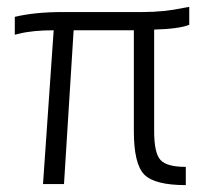

<svg xmlns="http://www.w3.org/2000/svg" viewBox="-20 -535 600 558"><path d="M369 -154V-447H194L166 0H105L136 -447Q75 -447 35 -437L23 -434V-486Q81 -500 163 -500H394Q457 -500 513 -512L530 -515V-463Q501 -451 428 -449V-154Q428 -90 446.5 -70Q465 -50 520 -50V3Q429 3 399 -28Q369 -59 369 -154Z"/></svg>

Font: Titillium Web Light
Style: Regular
Weight: 300
Version: Version 1.002;PS 57.000;hotconv 1.0.70;makeotf.lib2.5.55311